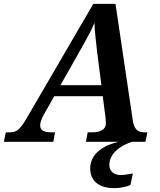

<svg xmlns="http://www.w3.org/2000/svg" viewBox="-72 -734 827 994"><path d="M-52 0H204L213 -49H192C154 -49 136 -60 136 -85C136 -99 142 -117 155 -141L209 -236H460L474 -127C475 -117 476 -105 476 -94C476 -64 448 -49 405 -49H382L373 0H543C456 20 395 66 395 138C395 204 442 240 519 240C549 240 579 234 603 224L616 164C591 169 569 172 551 172C517 172 494 151 494 120C494 53 567 13 613 0H681L691 -49H675C635 -49 621 -72 615 -114L526 -714H411L69 -127C32 -64 16 -49 -21 -49H-42ZM343 -473C378 -535 397 -568 417 -616C418 -568 425 -523 431 -464L453 -293H241Z"/></svg>

Font: Noto Serif SemiBold
Style: Italic
Weight: 600
Italic angle: -12°
Designer: Monotype Design Team
Foundry: Monotype Imaging Inc.
Version: Version 2.014